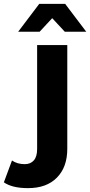

<svg xmlns="http://www.w3.org/2000/svg" viewBox="-113 -771 466 993"><path d="M-93 172 -51 59Q-24 78 15 78Q45 78 62 58.5Q79 39 79 0V-538H235V-1Q235 93 181.5 147.5Q128 202 32 202Q-50 202 -93 172ZM222 -607 157 -677 92 -607H-19L90 -751H224L333 -607Z"/></svg>

Font: Montserrat Alternates
Style: Bold
Weight: 700
Designer: Julieta Ulanovsky
Foundry: Julieta Ulanovsky
Version: Version 7.200